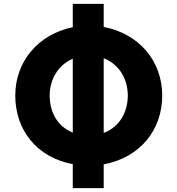

<svg xmlns="http://www.w3.org/2000/svg" viewBox="-20 -906 917 992"><path d="M515.8 -219.2V-605.2C600.9 -571.8 640.3 -492.2 640.3 -412.6C640.3 -332.4 602.8 -252.3 515.8 -219.2ZM356 -220.9C271.2 -254.9 236.7 -333.7 236.7 -412.5C236.7 -490.1 275.2 -567.7 356 -602.6ZM356 -765.6C175.9 -728.1 58.9 -587.3 58.9 -412.5C58.9 -236.1 167.4 -93.7 356 -57.6V66H515.8V-56.9C704.3 -91.8 818.1 -234.9 818.1 -412.5C818.1 -589.4 700.2 -731.5 515.8 -766.9V-886H356Z"/></svg>

Font: Hussar
Style: BdSuprExt
Weight: 700
Foundry: Cannot Into Space Fonts
Version: Version 2.00